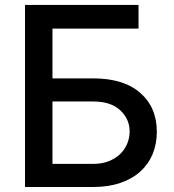

<svg xmlns="http://www.w3.org/2000/svg" viewBox="-20 -747 697 767"><path d="M79.9 -727.3H533.4V-632.8H189.6V-433.9H352.3Q473.7 -433.9 540.1 -376.1Q606.5 -318.2 606.5 -220.5Q606.5 -171.9 589.7 -131.4Q572.8 -90.9 540.3 -61.6Q507.8 -32.3 460.4 -16.2Q413 0 352.3 0H79.9ZM352.3 -92.3Q387.4 -92.3 414.6 -103.2Q441.8 -114 460.2 -131.9Q478.7 -149.9 488.3 -173.3Q497.9 -196.7 497.9 -221.9Q497.9 -271.3 460.2 -306.5Q422.6 -341.6 352.3 -341.6H189.6V-92.3Z"/></svg>

Font: Inter P Medium
Style: Regular
Weight: 500
Designer: Rasmus Andersson
Foundry: rsms
Version: Version 3.018;git-588b23468